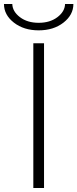

<svg xmlns="http://www.w3.org/2000/svg" viewBox="-46 -948 390 968"><path d="M-26 -928H16Q17 -890 54.5 -861.5Q92 -833 149 -833Q206 -833 243.5 -861.5Q281 -890 282 -928H324Q324 -873 274 -834Q224 -795 149 -795Q74 -795 24 -834Q-26 -873 -26 -928ZM122 0V-730H176V0Z"/></svg>

Font: Mplus 1p Light
Style: Regular
Weight: 300
Version: Version 1.061